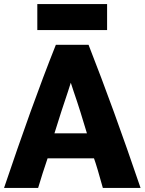

<svg xmlns="http://www.w3.org/2000/svg" viewBox="-24 -922 717 952"><path d="M507 -773H161V-902H507ZM673 10H486C470 -49 451 -113 442 -137H212C195 -88 179 -37 165 10H-4C88 -262 167 -484 253 -700H415C500 -483 580 -263 673 10ZM407 -261C386 -332 363 -406 341 -469L325 -518H329L313 -468C291 -403 268 -333 246 -261Z"/></svg>

Font: Repo ExtraBold
Style: Bold
Weight: 700
Designer: Stefan Peev
Foundry: Context Ltd
Version: Version 1.502